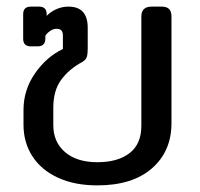

<svg xmlns="http://www.w3.org/2000/svg" viewBox="-20 -545 605 580"><path d="M51 -168V-213Q51 -273 85.5 -323Q120 -373 170 -397V-437Q170 -448 165.5 -453Q161 -458 150 -458Q141 -458 131.5 -451.5Q122 -445 117 -437V-429Q117 -405 94 -405H73Q50 -405 50 -428V-502Q50 -525 73 -525H98Q121 -525 121 -502V-497Q131 -508 148.5 -516.5Q166 -525 187 -525Q245 -525 245 -461V-398Q245 -381 242 -372.5Q239 -364 229 -358Q188 -336 164.5 -303.5Q141 -271 141 -220V-167Q141 -116 176.5 -85.5Q212 -55 274 -55Q336 -55 371.5 -82.5Q407 -110 407 -165V-495Q407 -525 438 -525H468Q484 -525 491 -517.5Q498 -510 498 -495V-173Q498 -88 439 -36.5Q380 15 274 15Q205 15 154.5 -8.5Q104 -32 77.5 -73.5Q51 -115 51 -168Z"/></svg>

Font: Mitr Light
Style: Regular
Weight: 300
Designer: Thanarat Vachiruckul
Foundry: Cadson Demak
Version: Version 1.003